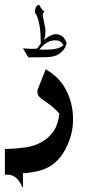

<svg xmlns="http://www.w3.org/2000/svg" viewBox="-60 -511 399 786"><path d="M152 165Q126 183 90.5 190.5Q55 198 34 198V255H31Q24 234 7 218Q-10 202 -40 204V99Q4 98 43.5 92.5Q83 87 111 70Q141 53 159.5 26Q178 -1 183 -46Q164 -68 139 -86Q114 -104 107 -109Q93 -120 93 -135Q93 -142 95 -146L127 -227Q182 -197 210.5 -142.5Q239 -88 239 -23Q239 36 214 87Q190 139 152 165ZM70 -311 92 -312Q102 -327 107 -332Q107 -372 103 -399Q98 -432 88 -453L83 -458V-462Q83 -471 85 -476Q86 -481 90 -486Q94 -491 101 -491Q108 -474 122 -463Q115 -459 115 -450Q115 -445 116 -442Q123 -410 125 -397Q126 -392 126 -381Q126 -365 121 -348Q148 -371 169 -371Q187 -371 200 -358Q207 -349 213 -335Q212 -333 210 -325.5Q208 -318 203 -311Q195 -299 181 -290Q163 -277 127 -277L56 -276L34 -313Q38 -313 48.5 -312Q59 -311 70 -311ZM136 -308Q179 -308 200 -326Q198 -328 195.5 -332.5Q193 -337 190 -338Q182 -346 166 -346Q142 -346 121 -329Q114 -323 108 -316.5Q102 -310 101 -308Z"/></svg>

Font: Katibeh
Style: Regular
Weight: 400
Designer: Arabic design by Kourosh Beigpour, Latin design by Eduardo Tunni, engineering by Lasse Fister
Version: Version 1.0010g